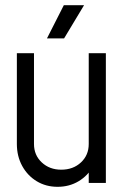

<svg xmlns="http://www.w3.org/2000/svg" viewBox="-20 -705 488 740"><path d="M388 -500V0H322V-500ZM111 -500V-150H45V-500ZM111 -150Q111 -107 141 -79Q171 -51 216 -51L202 15Q157 15 121.5 -6.5Q86 -28 65.5 -65.5Q45 -103 45 -150ZM360 -150Q360 -103 339.5 -65.5Q319 -28 283 -6.5Q247 15 202 15L216 -51Q262 -51 292 -79Q322 -107 322 -150ZM227 -557H161L226 -685H304Z"/></svg>

Font: Akshar Light Light
Style: Regular
Weight: 300
Version: Version 1.100